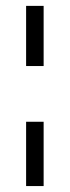

<svg xmlns="http://www.w3.org/2000/svg" viewBox="-20 -583 237 653"><path d="M128.4 -563V-358.4H68.8V-563ZM128.4 -168.9V49.8H68.8V-168.9Z"/></svg>

Font: Rokkitt
Style: Regular
Weight: 400
Version: Version 1.2; ttfautohint (v1.5) -l 7 -r 28 -G 50 -x 13 -D la